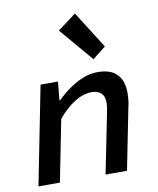

<svg xmlns="http://www.w3.org/2000/svg" viewBox="-89 -875 777 944"><g transform="rotate(-10 300.0 -403.0)"><path d="M26 0 123 -491H210L201 -399H205Q232 -426 265 -449.5Q298 -473 334.5 -488Q371 -503 410 -503Q474 -503 505.5 -470.5Q537 -438 537 -379Q537 -360 535 -340.5Q533 -321 528 -302L468 0H361L419 -289Q423 -307 425 -321Q427 -335 427 -349Q427 -380 410.5 -395.5Q394 -411 363 -411Q323 -411 279.5 -384.5Q236 -358 194 -308L133 0ZM401 -569 258 -737 350 -806 467 -621Z"/></g></svg>

Font: Source Code Pro ExtraLight SemiBold
Style: Italic
Weight: 600
Italic angle: -11°
Monospace: yes
Version: Version 1.016;hotconv 1.0.116;makeotfexe 2.5.65601